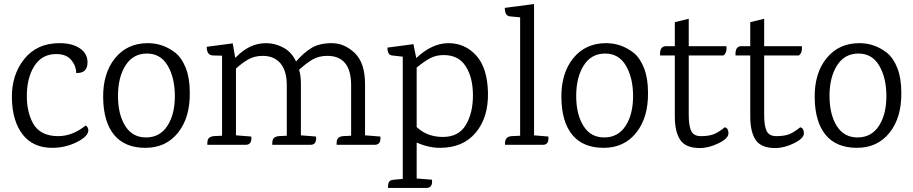

<svg xmlns="http://www.w3.org/2000/svg" viewBox="-20 -718 4528 952"><path d="M275 -504Q339 -504 376.5 -478Q414 -452 414 -409Q414 -354 358 -356Q357 -393 332.5 -421.5Q308 -450 259 -450Q188 -450 150.5 -391Q113 -332 113 -242Q113 -163 144 -106Q180 -43 268 -43Q340 -43 405 -96Q418 -87 418 -72Q418 -42 361 -13.5Q304 15 239 15Q144 15 92.5 -51Q41 -117 39 -231.5Q37 -346 100 -425Q163 -504 275 -504Z M707.5 -452.5Q639 -452 602 -393Q565 -334 565 -242.5Q565 -151 601 -93.5Q637 -36 705 -36.5Q773 -37 810 -94Q847 -151 847 -241.5Q847 -332 811.5 -392.5Q776 -453 707.5 -452.5ZM713 -504Q789 -504 850 -456Q882 -430 901.5 -380Q921 -330 921 -260Q923 -136 863 -60.5Q803 15 701 15Q599 15 546 -49Q493 -113 491.5 -234Q490 -355 550.5 -429.5Q611 -504 713 -504Z M1838 0H1649V-8Q1649 -32 1663 -38Q1670 -42 1680 -43L1721 -45V-295Q1721 -441 1603 -441Q1562 -441 1531 -423.5Q1500 -406 1463 -372Q1472 -344 1472 -301V-47L1547 -41Q1551 0 1520 0H1330V-8Q1330 -32 1344 -38Q1351 -42 1361 -43L1402 -45V-295Q1402 -367 1370.5 -404Q1339 -441 1283 -441Q1244 -441 1214 -425Q1184 -409 1150 -378V-47L1226 -41Q1230 0 1198 0H1008V-8Q1008 -32 1022 -38Q1029 -42 1039 -43L1081 -45V-442L1037 -443Q1005 -443 1005 -486L1134 -503L1146 -433H1149Q1216 -504 1299 -504Q1344 -504 1385 -482Q1426 -460 1448 -413Q1483 -454 1522.5 -479Q1562 -504 1625 -504Q1688 -504 1739 -455Q1790 -406 1790 -301V-47L1866 -41Q1870 0 1838 0Z M2044 -430Q2122 -504 2204 -504Q2286 -504 2341.5 -442.5Q2397 -381 2399.5 -258.5Q2402 -136 2339 -60.5Q2276 15 2162 15Q2105 15 2046 -11V167L2122 173Q2126 214 2094 214H1904V206Q1904 182 1918 176Q1926 173 1977 169V-437L1924 -443Q1901 -445 1901 -482L2030 -499ZM2046 -88Q2098 -39 2176 -39Q2254 -39 2289.5 -98Q2325 -157 2325 -245Q2325 -333 2289.5 -389Q2254 -445 2180 -445Q2143 -445 2114 -430Q2085 -415 2046 -383Z M2672 0H2484V-8Q2484 -40 2516 -43L2559 -45V-632L2507 -637Q2483 -640 2483 -679L2628 -698V-47L2699 -41Q2703 0 2672 0Z M2979.5 -452.5Q2911 -452 2874 -393Q2837 -334 2837 -242.5Q2837 -151 2873 -93.5Q2909 -36 2977 -36.5Q3045 -37 3082 -94Q3119 -151 3119 -241.5Q3119 -332 3083.5 -392.5Q3048 -453 2979.5 -452.5ZM2985 -504Q3061 -504 3122 -456Q3154 -430 3173.5 -380Q3193 -330 3193 -260Q3195 -136 3135 -60.5Q3075 15 2973 15Q2871 15 2818 -49Q2765 -113 2763.5 -234Q2762 -355 2822.5 -429.5Q2883 -504 2985 -504Z M3395 -443V-149Q3395 -93 3407.5 -68Q3420 -43 3455.5 -43Q3491 -43 3515 -51Q3539 -59 3574 -87Q3592 -82 3592 -57Q3592 -32 3543.5 -8Q3495 16 3450 16Q3380 16 3353 -24Q3326 -64 3326 -140V-443H3253Q3250 -489 3282 -489H3326V-608L3395 -625V-489H3582Q3585 -456 3567 -443Z M3769 -443V-149Q3769 -93 3781.5 -68Q3794 -43 3829.5 -43Q3865 -43 3889 -51Q3913 -59 3948 -87Q3966 -82 3966 -57Q3966 -32 3917.5 -8Q3869 16 3824 16Q3754 16 3727 -24Q3700 -64 3700 -140V-443H3627Q3624 -489 3656 -489H3700V-608L3769 -625V-489H3956Q3959 -456 3941 -443Z M4235.5 -452.5Q4167 -452 4130 -393Q4093 -334 4093 -242.5Q4093 -151 4129 -93.5Q4165 -36 4233 -36.5Q4301 -37 4338 -94Q4375 -151 4375 -241.5Q4375 -332 4339.5 -392.5Q4304 -453 4235.5 -452.5ZM4241 -504Q4317 -504 4378 -456Q4410 -430 4429.5 -380Q4449 -330 4449 -260Q4451 -136 4391 -60.5Q4331 15 4229 15Q4127 15 4074 -49Q4021 -113 4019.5 -234Q4018 -355 4078.5 -429.5Q4139 -504 4241 -504Z"/></svg>

Font: Karma
Style: Regular
Weight: 400
Designer: Joana Correia
Foundry: Indian Type Foundry
Version: Version 1.202;PS 1.0;hotconv 1.0.78;makeotf.lib2.5.61930; tt